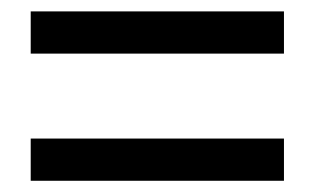

<svg xmlns="http://www.w3.org/2000/svg" viewBox="-20 -511 561 342"><path d="M34.7 -415.5V-490.7H485.8V-415.5ZM34.7 -189V-264.2H485.8V-189Z"/></svg>

Font: Akatab SemiBold
Style: Regular
Weight: 600
Designer: SIL Global
Foundry: SIL Global
Version: Version 4.100